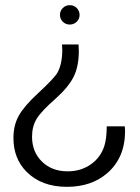

<svg xmlns="http://www.w3.org/2000/svg" viewBox="-20 -512 543 743"><path d="M220 -340H284Q285 -324 285 -315Q285 -256 265.5 -216Q246 -176 196 -131Q140 -82 122 -52.5Q104 -23 104 17Q104 76 142.5 113.5Q181 151 242 151Q293 151 331.5 124Q370 97 384 52Q393 23 393 -23H463Q464 -12 464 -5Q464 99 394 159Q333 211 239 211Q140 211 82 152Q32 101 32 22Q32 -27 52.5 -64Q73 -101 126 -150Q192 -211 203 -232Q221 -266 221 -319Q221 -327 220 -340ZM250 -492Q266 -492 277 -481Q288 -470 288 -454Q288 -439 277 -428Q266 -417 250 -417Q234 -417 223 -428Q212 -439 212 -454Q212 -470 223 -481Q234 -492 250 -492Z"/></svg>

Font: Almarai Light
Style: Regular
Weight: 300
Designer: Boutros International 2019
Foundry: Created by Boutros International 2019
Version: Version 1.10